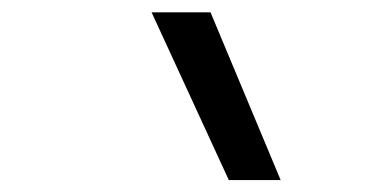

<svg xmlns="http://www.w3.org/2000/svg" viewBox="-20 -815 626 313"><path d="M353 -521.5 227.1 -794.9H323.2L437.5 -521.5Z"/></svg>

Font: CaskaydiaCove NFP SemiLight
Style: Italic
Weight: 350
Italic angle: -10°
Designer: Aaron Bell
Foundry: Saja Typeworks
Version: Version 2111.001; VTT 6.35;Nerd Fonts 3.1.1